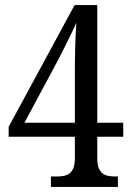

<svg xmlns="http://www.w3.org/2000/svg" viewBox="-20 -734 517 754"><path d="M180 0H443V-41H432C393 -41 362 -50 362 -113V-197H464V-252H362V-714H273L14 -236V-197H274V-113C274 -50 243 -41 203 -41H180ZM76 -252 202 -487C224 -528 267 -615 280 -645C275 -583 274 -498 274 -440V-252Z"/></svg>

Font: Noto Serif Lao Cond
Style: Regular
Weight: 400
Width: 3
Designer: Monotype Design Team
Foundry: Monotype Imaging Inc.
Version: Version 2.004